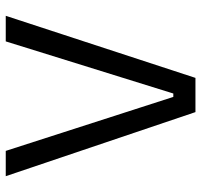

<svg xmlns="http://www.w3.org/2000/svg" viewBox="-36 -664 700 668"><g transform="rotate(90 314.0 -330.0)"><path d="M251 -660H370L593 0H505L303 -627L354 -583H251L319 -627L124 0H35Z"/></g></svg>

Font: Cairo Play Medium
Style: Regular
Weight: 500
Version: Version 3.119